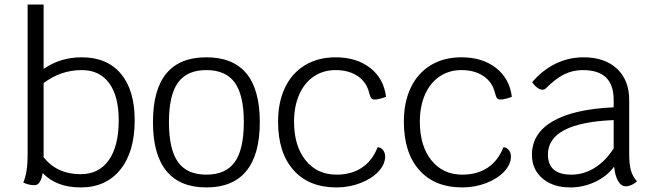

<svg xmlns="http://www.w3.org/2000/svg" viewBox="-20 -811 2858 841"><path d="M570 -284Q570 -146 507 -68Q444 10 333 10Q227 10 167 -53Q158 0 132 0Q102 0 82 -12Q101 -54 101 -132V-791H171V-509Q244 -560 338 -560Q449 -560 509.5 -488Q570 -416 570 -284ZM500 -284Q500 -390 458 -447Q416 -504 338 -504Q246 -504 171 -447V-122Q230 -48 333 -48Q413 -48 456.5 -109.5Q500 -171 500 -284Z M650 -276Q650 -560 884 -560Q1118 -560 1118 -276Q1118 -134 1059 -62Q1000 10 884 10Q768 10 709 -62Q650 -134 650 -276ZM1048 -276Q1048 -394 1008.5 -449Q969 -504 884 -504Q799 -504 759.5 -449Q720 -394 720 -276Q720 -157 759.5 -101.5Q799 -46 884 -46Q969 -46 1008.5 -101.5Q1048 -157 1048 -276Z M1198 -278Q1198 -364 1228.5 -427.5Q1259 -491 1316 -525.5Q1373 -560 1450 -560Q1542 -560 1601.5 -513.5Q1661 -467 1671 -387Q1662 -383 1646.5 -379Q1631 -375 1621 -375Q1611 -375 1606.5 -380.5Q1602 -386 1597 -404Q1586 -451 1547 -477.5Q1508 -504 1450 -504Q1396 -504 1354.5 -476Q1313 -448 1290.5 -396.5Q1268 -345 1268 -278Q1268 -172 1318.5 -109Q1369 -46 1454 -46Q1519 -46 1565 -76.5Q1611 -107 1634 -166Q1648 -166 1657.5 -154Q1667 -142 1667 -126Q1667 -91 1637.5 -59.5Q1608 -28 1558.5 -9Q1509 10 1454 10Q1333 10 1265.5 -66Q1198 -142 1198 -278Z M1749 -278Q1749 -364 1779.5 -427.5Q1810 -491 1867 -525.5Q1924 -560 2001 -560Q2093 -560 2152.5 -513.5Q2212 -467 2222 -387Q2213 -383 2197.5 -379Q2182 -375 2172 -375Q2162 -375 2157.5 -380.5Q2153 -386 2148 -404Q2137 -451 2098 -477.5Q2059 -504 2001 -504Q1947 -504 1905.5 -476Q1864 -448 1841.5 -396.5Q1819 -345 1819 -278Q1819 -172 1869.5 -109Q1920 -46 2005 -46Q2070 -46 2116 -76.5Q2162 -107 2185 -166Q2199 -166 2208.5 -154Q2218 -142 2218 -126Q2218 -91 2188.5 -59.5Q2159 -28 2109.5 -9Q2060 10 2005 10Q1884 10 1816.5 -66Q1749 -142 1749 -278Z M2770 -17Q2760 -7 2746.5 -1Q2733 5 2721 5Q2701 5 2687.5 -18Q2674 -41 2670 -81Q2639 -39 2587 -14.5Q2535 10 2478 10Q2402 10 2356 -29.5Q2310 -69 2310 -133Q2310 -227 2401.5 -280Q2493 -333 2668 -341V-373Q2668 -439 2634.5 -471.5Q2601 -504 2533 -504Q2489 -504 2451.5 -485.5Q2414 -467 2371 -424Q2365 -418 2356 -418Q2346 -418 2334 -426.5Q2322 -435 2311 -451Q2356 -504 2413.5 -532Q2471 -560 2536 -560Q2629 -560 2682.5 -510Q2736 -460 2736 -373V-137Q2736 -91 2743.5 -64.5Q2751 -38 2770 -17ZM2668 -161V-285Q2380 -273 2380 -134Q2380 -46 2483 -46Q2537 -46 2585 -76Q2633 -106 2668 -161Z"/></svg>

Font: Krub
Style: Regular
Weight: 400
Designer: Ekaluck Peanpanawate
Foundry: Cadson Demak Co.,Ltd.
Version: Version 1.000; ttfautohint (v1.6)